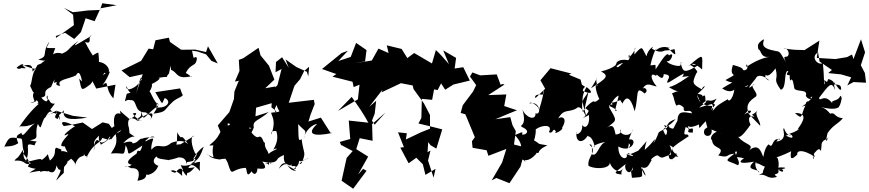

<svg xmlns="http://www.w3.org/2000/svg" viewBox="-20 -1028 5329 1177"><path d="M324 -123C307 -109 333 -81 286 -44C261 -102 293 -88 235 -46C238 -70 149 -24 122 -41C174 -31 127 -50 137 -36C176 -122 116 -158 192 -137C205 -186 237 -147 164 -168C232 -181 186 -196 212 -268C234 -232 224 -243 250 -301C271 -315 270 -362 317 -337C270 -330 236 -300 328 -351C332 -324 299 -307 335 -299C350 -349 319 -293 372 -352C361 -299 400 -288 516 -307L427 -318L324 -349L348 -289C336 -369 341 -299 288 -356C344 -428 301 -362 280 -418C253 -412 274 -471 272 -424C273 -395 251 -407 233 -430C287 -442 224 -463 293 -495C325 -566 311 -542 312 -519C352 -540 297 -504 350 -502C321 -541 403 -543 446 -566C472 -617 484 -522 487 -505C483 -522 521 -494 465 -546C481 -470 476 -468 534 -511C543 -526 560 -522 540 -605L522 -579L570 -485L688 -509L675 -425C616 -488 655 -546 607 -505C614 -516 629 -527 654 -589C598 -578 596 -522 619 -582C673 -557 652 -662 557 -648C582 -645 593 -608 583 -705C555 -702 503 -647 551 -675C562 -678 553 -670 501 -771C553 -750 513 -815 541 -809C448 -754 410 -726 462 -778C374 -715 423 -723 331 -687C325 -667 373 -648 379 -691C310 -729 262 -671 326 -643C312 -704 291 -662 319 -733C240 -734 271 -730 282 -773C230 -692 283 -688 215 -662C295 -644 268 -675 233 -639C187 -620 230 -642 180 -589C175 -608 193 -655 83 -612C113 -582 156 -674 81 -613C158 -607 141 -607 116 -627C132 -631 212 -581 227 -623C170 -610 180 -517 164 -502C184 -467 180 -440 215 -484C148 -448 209 -405 185 -404C131 -390 227 -402 197 -419C239 -391 188 -394 218 -392C173 -352 120 -289 89 -233C112 -277 105 -232 194 -272C147 -241 118 -171 111 -215C97 -199 67 -207 92 -150C45 -119 4 -139 4 -123C36 -193 37 -188 107 -179C123 -179 112 -133 127 -99C111 -42 166 -29 171 -28C123 -8 146 -49 69 -43C87 -71 77 -35 126 -118C99 -74 182 -57 151 -7C203 19 220 -10 160 31C224 18 240 14 220 34C239 8 283 30 275 19C293 35 329 41 328 -46C317 -47 322 -9 342 13C371 2 322 73 326 78C389 6 365 57 373 -5C423 -62 359 -10 416 -55C458 -21 433 -4 440 -16C464 -95 507 -54 492 -92C506 -44 531 -94 508 -58C556 -161 592 -142 607 -183C660 -164 664 -166 692 -233C646 -166 631 -162 598 -141C588 -178 557 -191 555 -102C569 -161 535 -144 587 -197C574 -113 663 -167 671 -236L647 -269L609 -278L544 -237L487 -277L416 -262L371 -255C343 -285 373 -292 441 -253C444 -261 362 -201 378 -198C438 -227 350 -168 356 -133C423 -119 347 -171 395 -94C341 -113 368 -93 322 -79L365 -44L355 -112ZM324 -796 322 -807 379 -827 435 -789 476 -831 505 -916 560 -898 596 -977 695 -996 607 -1008 593 -967 520 -964 426 -953 372 -980 428 -938 433 -874C396 -848 360 -821 324 -796Z M1029 -599C1069 -587 1059 -537 1153 -561C1168 -537 1096 -618 1110 -559C1144 -652 1184 -609 1187 -674C1163 -691 1173 -640 1157 -717L1188 -713L1243 -695L1276 -655L1315 -639L1255 -744L1243 -709L1177 -724L1091 -723L1022 -771L1015 -797L933 -781L919 -726L891 -730L845 -655L725 -596L775 -555L855 -573L814 -455C854 -603 841 -531 850 -544C817 -482 744 -461 756 -501C776 -431 811 -473 757 -453C738 -372 743 -425 779 -414C827 -420 795 -336 874 -339C898 -318 917 -321 899 -291C935 -340 910 -356 815 -285C882 -308 839 -262 794 -332C831 -345 815 -317 775 -297C699 -360 715 -358 719 -330C680 -345 670 -300 685 -234C717 -278 659 -260 618 -179C650 -209 643 -228 661 -173C715 -247 751 -235 689 -208C703 -142 683 -126 660 -87C747 -96 738 -59 750 -137C784 -87 731 -56 853 -136C833 -66 829 -133 817 -86C786 -65 735 -28 788 -18C750 11 721 -27 785 3C848 -1 831 59 822 80C901 69 860 34 888 44C951 27 948 -25 954 -10C888 -32 947 -85 944 -62C955 -50 1044 -46 1007 -46C1069 -55 1115 -82 1065 -62C1144 -74 1115 12 1126 -34C1189 -44 1197 -52 1134 -64C1178 -31 1159 -80 1229 -129C1193 -23 1174 -51 1151 -22C1232 -44 1197 -47 1206 21C1165 -28 1132 -37 1125 49C1095 31 1102 -27 1054 31C1002 22 1042 -7 1097 51C1088 -10 1131 8 1174 -3C1125 57 1108 33 1088 -16C1136 1 1209 -46 1163 -42C1201 -100 1183 -80 1176 -88C1139 -167 1160 -204 1168 -194L1088 -144L1022 -137L1016 -72C1080 -114 1060 -188 1068 -218C1074 -183 1137 -160 1073 -167C1095 -185 1087 -213 1134 -143C1097 -183 1028 -152 1027 -150C973 -104 951 -162 908 -110C902 -166 946 -194 889 -170C840 -138 903 -208 928 -187C876 -187 817 -178 890 -171C820 -195 842 -154 793 -149C792 -164 767 -162 736 -151C807 -230 842 -157 770 -215C774 -184 777 -193 771 -242C757 -280 767 -326 821 -290C829 -320 855 -299 842 -352C870 -283 838 -293 951 -383C938 -349 950 -382 921 -331C1007 -344 976 -346 1040 -405C1066 -429 1113 -438 1097 -451L1084 -486L932 -463C985 -376 967 -387 990 -427C1038 -406 999 -358 934 -371C949 -328 930 -431 953 -383C921 -405 902 -472 896 -466C938 -534 889 -531 837 -500C906 -537 921 -512 915 -516C922 -554 917 -549 869 -502C897 -498 983 -550 951 -551C1054 -568 977 -536 1016 -578L1026 -625Z M1861 -588 1797 -617 1730 -664 1750 -613 1709 -677 1672 -648 1669 -585 1706 -605 1681 -506 1651 -476 1644 -370C1715 -321 1636 -332 1677 -384C1682 -339 1724 -346 1642 -337C1647 -312 1674 -287 1643 -203C1635 -247 1722 -207 1671 -232C1704 -150 1631 -91 1665 -116C1714 -119 1603 -99 1623 -59C1642 -107 1587 -108 1609 -174C1596 -115 1597 -198 1568 -190C1547 -172 1502 -236 1510 -247C1529 -236 1536 -260 1433 -194C1460 -194 1468 -204 1414 -154C1424 -143 1434 -151 1433 -162C1433 -183 1503 -152 1536 -247C1526 -291 1566 -287 1627 -341L1546 -315L1550 -368L1654 -398L1668 -498L1606 -487L1662 -540L1629 -625L1577 -689L1565 -735L1471 -671L1444 -661L1448 -593L1420 -528L1483 -540L1526 -583L1442 -529L1417 -467L1414 -421L1386 -341L1315 -259L1333 -216C1419 -257 1370 -213 1376 -271C1403 -274 1388 -246 1345 -266C1327 -173 1273 -151 1263 -136C1340 -137 1258 -148 1288 -137C1269 -57 1320 -50 1252 -80C1256 -91 1252 -57 1329 -50C1326 -54 1414 -60 1437 -58C1332 -60 1362 -69 1377 -27C1406 66 1393 7 1484 1C1496 -2 1486 76 1522 22C1553 74 1572 -21 1544 9C1549 -6 1643 33 1588 -38C1670 -18 1679 -46 1687 -64C1643 -53 1640 11 1632 -53C1622 15 1641 -32 1601 -27C1701 -39 1653 -50 1721 -78C1712 -9 1760 -11 1795 19C1732 19 1754 -63 1689 7C1726 -69 1747 9 1770 -22C1754 6 1800 -27 1794 6C1749 6 1826 11 1812 -64C1803 -12 1856 -60 1871 -56C1832 -49 1798 -8 1828 -27C1861 -99 1840 -81 1829 -175C1809 -161 1810 -168 1808 -267C1858 -211 1859 -242 1842 -176C1849 -229 1899 -267 1924 -268C1857 -206 1898 -188 2017 -213L2006 -214L1947 -307L1871 -283L1884 -326L1909 -390L1904 -416L1750 -398L1785 -502L1820 -543L1844 -592L1875 -619L1870 -560Z M2072 -702 2077 -705 1954 -605 2042 -574 2018 -558 2141 -527 2148 -494 2184 -509 2174 -419 2052 -348 2136 -434C2172 -383 2208 -332 2238 -276L2118 -289L2127 -176L2063 -158L2070 -140L2142 -102L2105 -60L2074 80L2145 129L2227 19L2206 7L2175 42L2237 -68L2149 -123L2163 -111L2185 -181L2264 -165L2261 -267L2343 -338L2277 -264L2260 -288L2277 -331L2286 -410L2244 -374L2330 -485L2345 -526L2369 -606L2319 -462L2438 -518L2510 -504L2515 -482L2579 -394L2616 -323V-239L2563 -218L2468 -173L2474 -211L2420 -217L2456 -126L2434 -123L2485 -27L2532 -61L2572 -21L2588 44L2650 7L2638 61L2604 -44L2619 -105L2601 -95L2605 -157L2619 -138L2655 -117L2691 -235C2642 -247 2595 -260 2545 -271L2563 -305L2566 -422L2629 -416L2641 -480L2663 -476L2684 -517L2709 -478L2760 -510L2860 -534L2820 -616L2767 -608L2776 -673L2697 -719L2732 -635C2705 -664 2682 -695 2652 -721L2628 -639L2519 -703L2477 -672L2442 -728L2351 -750L2362 -703L2300 -730L2259 -657L2153 -640L2218 -652L2227 -721L2163 -765L2130 -679L2054 -654L2113 -717Z M3060 -513 3049 -508 3025 -572 2924 -566 2876 -584 2861 -559 2899 -506 2880 -467 2817 -383 2804 -336 2833 -327 2891 -187 2873 -162 2877 -122 2963 -107 2974 -73 3084 -115 3058 -32 2994 78 3023 63 3103 95 3171 -7 3189 -75C3182 -80 3151 -71 3181 -38C3171 -82 3233 11 3182 -66C3152 -70 3199 -8 3265 -83C3286 -113 3252 -95 3228 -107C3324 -72 3240 -95 3336 -137C3260 -151 3309 -135 3250 -170C3252 -152 3267 -205 3264 -235C3301 -263 3372 -268 3345 -218C3372 -202 3369 -255 3388 -221C3367 -198 3437 -232 3426 -245C3471 -321 3401 -318 3396 -291C3436 -369 3460 -333 3514 -364C3521 -373 3545 -385 3574 -307C3564 -381 3527 -408 3575 -494C3595 -483 3637 -438 3552 -470C3559 -510 3584 -482 3547 -509L3539 -540L3467 -570L3483 -577L3355 -610L3293 -536L3322 -484L3262 -426C3253 -451 3289 -449 3308 -448C3312 -507 3325 -480 3285 -356C3273 -393 3220 -407 3227 -394C3295 -411 3298 -315 3263 -334C3265 -284 3202 -307 3182 -358C3214 -247 3159 -266 3179 -250C3260 -214 3160 -186 3184 -213C3161 -208 3224 -237 3136 -200C3210 -122 3145 -103 3195 -126L3131 -142L3142 -224L3122 -260L3108 -310L3017 -297C3060 -316 3105 -334 3149 -352L3071 -378L3084 -449L2973 -445L3073 -510Z M3763 -349C3734 -380 3686 -378 3735 -388C3722 -431 3690 -370 3794 -420C3767 -414 3801 -400 3794 -390C3814 -434 3840 -451 3871 -346C3897 -442 3872 -508 3931 -455C3958 -469 3936 -498 3920 -485C3947 -529 3971 -502 4006 -498C3968 -540 3961 -591 4003 -562C3999 -594 4044 -513 4049 -574C4082 -570 4081 -563 4081 -552C4049 -489 4088 -534 4171 -577C4169 -540 4122 -556 4204 -561C4127 -507 4102 -499 4081 -494C4157 -442 4171 -492 4099 -455C4106 -443 4110 -433 4113 -416C4136 -340 4119 -418 4172 -368C4164 -324 4214 -369 4222 -333C4170 -342 4135 -352 4133 -288C4096 -225 4124 -231 4051 -262C4083 -189 4100 -191 4078 -265C4064 -196 4067 -178 4044 -233C4090 -273 4063 -276 4122 -298C4066 -234 4059 -268 4070 -245C3987 -202 4039 -236 3985 -147C4007 -204 3995 -164 3932 -109C3939 -177 3969 -185 3892 -104C3861 -90 3826 -71 3829 -90C3889 -66 3854 -67 3821 -84C3836 -47 3771 -41 3770 -130C3859 -80 3897 -193 3828 -171C3824 -141 3864 -147 3827 -116C3848 -168 3814 -140 3862 -237C3847 -179 3772 -201 3784 -235C3802 -191 3712 -207 3754 -203C3746 -229 3745 -278 3701 -244C3764 -300 3768 -275 3705 -387C3703 -326 3730 -428 3773 -442L3750 -350ZM3589 -349C3570 -301 3510 -283 3590 -323C3599 -260 3566 -232 3549 -263C3555 -208 3500 -190 3514 -222C3505 -145 3560 -149 3585 -202C3573 -180 3605 -217 3626 -129C3603 -129 3651 -152 3692 -158C3648 -141 3643 -65 3609 -82C3607 -104 3616 -152 3593 -141C3647 -96 3581 -75 3587 -13C3612 8 3714 13 3719 -30C3726 0 3774 48 3802 1C3769 50 3815 42 3771 39C3735 31 3760 24 3815 -22C3801 18 3848 56 3858 -3C3860 61 3880 -3 3875 -8C3842 41 3847 -1 3854 62C3944 56 3908 58 3917 3C3958 75 3927 51 3910 -3C3953 12 3957 -21 3976 -49C3953 -39 4004 -84 4014 -74C4048 -48 4034 -69 4125 -88C4141 -78 4080 -21 4080 -74C4120 -131 4052 -153 4106 -126C4100 -119 4089 -111 4137 -69C4121 -58 4080 -108 4109 -39C4070 -115 4097 -123 4202 -193C4191 -223 4161 -173 4183 -249C4230 -236 4166 -214 4227 -215C4234 -271 4204 -211 4197 -256C4220 -233 4312 -285 4308 -305C4273 -295 4257 -277 4268 -243C4335 -321 4320 -281 4347 -378C4311 -380 4262 -387 4253 -448C4274 -397 4292 -368 4287 -394C4336 -435 4313 -391 4373 -423C4338 -374 4384 -407 4266 -368C4286 -389 4321 -400 4305 -411C4301 -450 4311 -459 4246 -403C4335 -455 4248 -450 4257 -453C4336 -522 4282 -499 4283 -480C4222 -514 4221 -518 4250 -582C4272 -585 4204 -649 4202 -624C4300 -707 4285 -695 4284 -602C4208 -672 4202 -611 4273 -636C4177 -576 4167 -583 4154 -637C4149 -651 4165 -653 4149 -625C4130 -618 4066 -640 4068 -654C4091 -640 4121 -718 4081 -688C4071 -712 4049 -679 3999 -603C3999 -647 4000 -625 3967 -628C3991 -732 4015 -745 3997 -716C4050 -768 4117 -715 4071 -739C4133 -670 4120 -697 4115 -727C4017 -702 4018 -742 4085 -735C4076 -748 4053 -680 3976 -730C3998 -755 3951 -728 3943 -683C3912 -738 3922 -754 3869 -694C3866 -767 3898 -733 3834 -674C3832 -720 3850 -668 3830 -659C3760 -673 3733 -626 3776 -606C3730 -649 3759 -611 3670 -522C3745 -591 3746 -637 3811 -644C3798 -656 3755 -577 3758 -641C3768 -640 3749 -611 3665 -590C3714 -562 3703 -551 3603 -487C3670 -584 3618 -564 3643 -501C3625 -523 3629 -472 3654 -421C3658 -425 3626 -395 3623 -406C3614 -413 3573 -376 3551 -343C3542 -420 3557 -415 3588 -467L3565 -368Z M4564 -349C4612 -356 4558 -319 4568 -335C4552 -384 4568 -405 4615 -437C4631 -461 4567 -500 4606 -514C4550 -466 4574 -500 4613 -547C4625 -575 4662 -565 4697 -534C4625 -560 4734 -610 4684 -602C4658 -569 4682 -535 4734 -609C4756 -530 4712 -555 4766 -478C4802 -485 4785 -574 4805 -592C4834 -596 4760 -559 4849 -568C4836 -580 4814 -595 4823 -533C4843 -561 4845 -498 4848 -497C4843 -455 4937 -490 4920 -441C4929 -417 4964 -417 4948 -430C4978 -452 4941 -402 4895 -374C4990 -399 4915 -427 4920 -386C4885 -319 4905 -288 4853 -335C4936 -337 4904 -282 4868 -234C4898 -257 4872 -188 4888 -250C4866 -248 4906 -236 4817 -207C4846 -202 4851 -164 4797 -198C4857 -211 4811 -170 4787 -240C4767 -248 4820 -170 4739 -160C4743 -161 4755 -190 4762 -172C4709 -191 4722 -108 4693 -143C4680 -138 4664 -103 4660 -66C4649 -80 4638 -160 4572 -106C4607 -147 4546 -136 4503 -192C4518 -172 4567 -244 4581 -264C4569 -285 4561 -328 4605 -311C4578 -345 4577 -301 4624 -351C4600 -326 4644 -286 4640 -257L4562 -338L4542 -325ZM5057 -580 5136 -572 5198 -554 5174 -504 5212 -525 5289 -521 5282 -580 5257 -628 5283 -707 5258 -787 5212 -666 5203 -694 5173 -678 5101 -666 4987 -673 5003 -779 4912 -721C4805 -722 4820 -730 4783 -730C4814 -741 4830 -678 4795 -680C4786 -680 4785 -673 4798 -647C4761 -705 4766 -717 4723 -715C4746 -716 4733 -715 4706 -722C4627 -742 4673 -781 4660 -787C4617 -758 4626 -747 4629 -726C4649 -722 4640 -663 4708 -683C4677 -674 4641 -674 4555 -618C4552 -660 4581 -599 4541 -597C4522 -603 4555 -608 4473 -630C4441 -538 4528 -594 4427 -537C4473 -509 4497 -543 4407 -486C4452 -455 4484 -470 4495 -497C4504 -469 4455 -447 4568 -507C4555 -482 4513 -498 4485 -516C4483 -425 4446 -396 4442 -420C4349 -368 4372 -367 4347 -348C4369 -387 4309 -418 4364 -386C4306 -301 4291 -323 4321 -233C4335 -267 4326 -253 4300 -236C4277 -185 4352 -178 4342 -234C4305 -235 4318 -148 4340 -235C4451 -189 4365 -208 4405 -224C4351 -228 4326 -179 4345 -169C4349 -108 4433 -134 4383 -75C4453 -57 4426 -82 4482 -86C4413 -33 4434 -49 4504 -15C4526 -37 4477 -76 4485 -122C4441 -112 4508 -114 4495 -180C4433 -100 4482 -94 4499 -99C4481 -50 4493 -73 4541 -57C4515 -43 4494 -17 4602 -37C4538 21 4636 5 4634 29C4599 0 4610 -58 4622 -20C4612 -45 4680 13 4672 -15C4626 87 4700 2 4631 46C4679 32 4682 77 4743 56C4705 28 4766 52 4750 11C4793 -4 4790 48 4750 10C4806 9 4812 -7 4743 0C4758 21 4757 -66 4739 -64C4756 -66 4843 -104 4830 -103C4818 -34 4845 -60 4867 -80C4863 -103 4895 -119 4976 -66C4947 -122 5000 -106 4966 -109C5010 -106 4923 -147 4967 -67C4973 -33 4948 -69 4980 -98C5018 -144 5009 -64 5016 -131C5014 -177 5051 -166 5059 -190C5034 -131 5047 -184 5053 -212C5089 -264 5113 -264 5147 -303C5090 -309 5103 -343 5069 -331C5017 -395 4995 -355 5018 -370C5036 -367 5092 -352 5121 -370C5138 -397 5134 -405 5145 -448C5133 -406 5144 -435 5131 -441C5117 -398 5056 -423 5092 -382C5033 -468 5007 -396 5001 -428C5063 -510 5079 -533 5099 -475C5084 -562 5088 -494 5113 -539C5083 -490 5062 -534 5063 -512C5103 -506 5139 -520 5136 -479C5119 -467 5101 -540 5056 -543C5049 -495 5023 -576 5038 -511C5027 -513 5035 -544 5024 -641C4993 -624 4946 -680 4995 -707L5004 -651L5080 -599Z"/></svg>

Font: Hussar Lance
Style: ExBdObl
Weight: 700
Foundry: Cannot Into Space Fonts, PlusOne Fonts
Version: Version 2.270